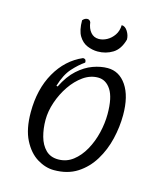

<svg xmlns="http://www.w3.org/2000/svg" viewBox="-121 -900 855 1005"><g transform="rotate(15 306.5 -397.5)"><path d="M266 15Q220 15 175 -12.5Q130 -40 100.5 -98Q71 -156 71 -247Q71 -372 122.5 -462.5Q174 -553 262 -591Q273 -591 276.5 -585Q280 -579 279 -571Q248 -550 216 -514.5Q184 -479 165 -415L172 -413Q202 -474 241 -509Q280 -544 321.5 -559Q363 -574 401 -574Q464 -574 503 -516.5Q542 -459 542 -357Q542 -293 526.5 -227.5Q511 -162 477.5 -107Q444 -52 392 -18.5Q340 15 266 15ZM273 -45Q318 -45 353 -72Q388 -99 412.5 -143Q437 -187 449.5 -239Q462 -291 462 -341Q462 -430 435 -471.5Q408 -513 365 -513Q323 -513 285.5 -486.5Q248 -460 219 -417.5Q190 -375 173 -325Q156 -275 156 -228Q156 -181 167.5 -139Q179 -97 205 -71Q231 -45 273 -45ZM206 -781Q211 -787 217.5 -791Q224 -795 232 -795Q244 -795 250 -782Q254 -749 271 -729Q288 -709 315 -709Q337 -709 359 -721Q381 -733 396.5 -755.5Q412 -778 413 -810Q432 -810 445.5 -788.5Q459 -767 459 -744Q444 -689 407.5 -666.5Q371 -644 326 -644Q298 -644 270 -655.5Q242 -667 224 -696.5Q206 -726 206 -781Z"/></g></svg>

Font: Merienda Light
Style: Regular
Weight: 300
Designer: Eduardo Rodriguez Tunni
Foundry: Eduardo Rodriguez Tunni
Version: Version 2.001; ttfautohint (v1.8.4.7-5d5b)